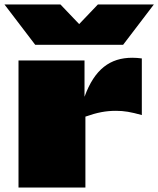

<svg xmlns="http://www.w3.org/2000/svg" viewBox="-48 -841 710 861"><path d="M35 0H335V-318C389 -337 427 -344 472 -344C509 -344 538 -339 588 -325V-579C573 -581 559 -582 545 -582C446 -582 376 -531 331 -407V-570H35ZM504 -640 642 -821H391L307 -733L223 -821H-28L110 -640Z"/></svg>

Font: Mattone Black
Style: Regular
Weight: 900
Width: 6
Designer: Nunzio Mazzaferro
Foundry: Collletttivo
Version: Version 2.000;Glyphs 3.2 (3217)